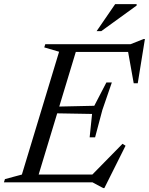

<svg xmlns="http://www.w3.org/2000/svg" viewBox="-44 -904 739 952"><path d="M249 -647.5 175.5 -669 180.5 -685H343.5L136 0H-24.5L-19.5 -16L64.5 -38.5ZM589.5 -656 624 -646.5H277.5L290 -685H603.5L668 -710.5H674.5L639 -491H619ZM467.5 28.5 414.5 0H80.5L93 -38.5H461L404.5 -29L563.5 -191L578.5 -181.5L473.5 28.5ZM427.5 -223H400.5L412.5 -339L186 -343L196 -374.5L423.5 -379.5L483.5 -495H510.5L463.5 -358.5ZM435 -749.5 527 -883.5H633.5V-876.5L458 -749.5Z"/></svg>

Font: Newsreader 36pt
Style: Italic
Weight: 400
Italic angle: -17°
Designer: Hugues Gentile
Foundry: Production Type
Version: Version 1.003